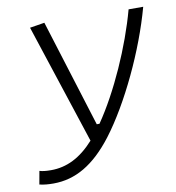

<svg xmlns="http://www.w3.org/2000/svg" viewBox="-80 -772 781 852"><g transform="rotate(-10 310.5 -345.5)"><path d="M92.8 9.8C191.9 9.8 278.3 -40 362.8 -150.4C465.3 -285.2 569.8 -506.8 620.6 -693.4H554.7C511.7 -534.2 427.2 -343.3 339.4 -215.8H327.1L176.3 -699.7L109.9 -689L287.1 -148.9C225.6 -80.6 162.6 -50.3 92.3 -50.3C68.4 -50.3 53.7 -52.2 40.5 -56.2L29.8 3.4C50.3 8.3 69.8 9.8 92.8 9.8Z"/></g></svg>

Font: Cascadia Mono NF Light
Style: Italic
Weight: 300
Italic angle: -10°
Monospace: yes
Designer: Aaron Bell
Foundry: Saja Typeworks
Version: Version 2404.023